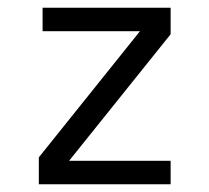

<svg xmlns="http://www.w3.org/2000/svg" viewBox="-20 -475 540 495"><path d="M89.8 -455.1H419.9V-386.7L158.2 -60.5H419.9V0H80.1V-69.3L340.8 -394.5H89.8Z"/></svg>

Font: BabelStone Xiangqi
Style: Regular
Weight: 400
Designer: Andrew West
Foundry: BabelStone
Version: Version 11.000 June 09, 2018